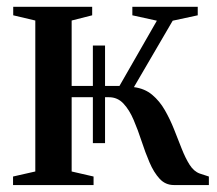

<svg xmlns="http://www.w3.org/2000/svg" viewBox="-20 -532 625 552"><path d="M17.5 0V-24.5L81.5 -39V-473L18 -488V-512.5H245V-488L186 -473V-285H323.5L431 -472.5L360.5 -488V-512.5H548.5V-488L476.5 -472.5L365 -281.5Q396 -277.5 417.5 -259.5Q439 -241.5 454 -215.2Q469 -189 480.5 -160Q492 -131 502.5 -104.2Q513 -77.5 525.2 -58.2Q537.5 -39 554.5 -33L580.5 -24.5V0H480Q455.5 0 438.8 -18.2Q422 -36.5 409.8 -65.2Q397.5 -94 387 -126.2Q376.5 -158.5 364.2 -187.2Q352 -216 335 -234.2Q318 -252.5 293 -252.5H186V-39L249 -24.5V0ZM247 -120.5V-401H282V-120.5Z"/></svg>

Font: Merriweather 120pt Medium
Style: Regular
Weight: 500
Version: Version 2.100